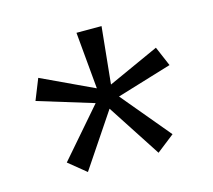

<svg xmlns="http://www.w3.org/2000/svg" viewBox="-69 -618 639 577"><g transform="rotate(-15 250.0 -329.5)"><path d="M84 -167 214 -317 41 -370 67 -435 229 -359 213 -536H291L273 -359L432 -431L458 -370L287 -318L413 -167L358 -124L250 -290L138 -123Z"/></g></svg>

Font: Vazir Code
Style: Code
Weight: 400
Foundry: DejaVu fonts team - Redesigned by Saber Rastikerdar
Version: Version 1.1.2